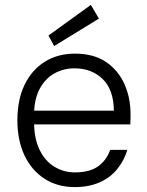

<svg xmlns="http://www.w3.org/2000/svg" viewBox="-20 -752 600 784"><path d="M285 12Q215 12 162 -22Q109 -56 80 -117.5Q51 -179 51 -261Q51 -345 80.5 -406Q110 -467 163 -500Q216 -533 286 -533Q362 -533 412 -499.5Q462 -466 487.5 -410Q513 -354 513 -286Q513 -277 513 -267Q513 -257 512 -244H102V-300H445Q444 -386 399 -429.5Q354 -473 284 -473Q240 -473 202.5 -452.5Q165 -432 142 -389Q119 -346 119 -281V-256Q119 -187 141.5 -140.5Q164 -94 202.5 -71Q241 -48 285 -48Q345 -48 379.5 -72Q414 -96 430 -140H500Q487 -97 459 -62Q431 -27 387 -7.5Q343 12 285 12ZM201 -564 178 -607 351 -732 384 -676Z"/></svg>

Font: DM Sans 10pt Light
Style: Regular
Weight: 300
Version: Version 4.004;gftools[0.9.30]